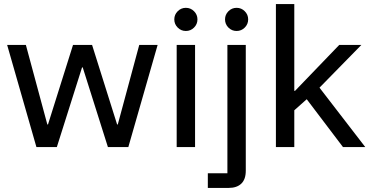

<svg xmlns="http://www.w3.org/2000/svg" viewBox="-20 -720 1822 940"><path d="M158.3 0 15 -500H106.7L211.7 -110.8H215L337.5 -500H430.8L553.3 -110.8H556.7L661.7 -500H751.7L608.3 0H508.3L385 -390H381.7L258.3 0Z M845 0V-500H935V0ZM890 -568.3Q866.7 -568.3 850 -585Q833.3 -601.7 833.3 -625Q833.3 -648.3 850 -665Q866.7 -681.7 890 -681.7Q913.3 -681.7 930 -665Q946.7 -648.3 946.7 -625Q946.7 -601.7 930 -585Q913.3 -568.3 890 -568.3Z M997.5 200V128.3H1093.3V-500H1183.3V115.8Q1183.3 158.3 1161.2 179.2Q1139.2 200 1100 200ZM1138.3 -568.3Q1115 -568.3 1098.3 -585Q1081.7 -601.7 1081.7 -625Q1081.7 -648.3 1098.3 -665Q1115 -681.7 1138.3 -681.7Q1161.7 -681.7 1178.3 -665Q1195 -648.3 1195 -625Q1195 -601.7 1178.3 -585Q1161.7 -568.3 1138.3 -568.3Z M1330.8 0V-700H1420.8V-275H1424.2L1640.8 -500H1749.2L1544.2 -290.8L1768.3 0H1659.2L1481.7 -234.2L1420.8 -180V0Z"/></svg>

Font: Funnel Sans Light
Style: Regular
Weight: 400
Version: Version 1.000